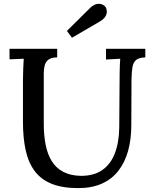

<svg xmlns="http://www.w3.org/2000/svg" viewBox="-20 -951 795 987"><path d="M274 -656Q245 -656 230 -645Q215 -634 210 -615.5Q205 -597 205 -574V-315Q205 -256 214.5 -207.5Q224 -159 245.5 -123.5Q267 -88 304.5 -68Q342 -48 396 -47Q463 -47 506 -77Q549 -107 570.5 -163Q592 -219 593 -296L595 -571Q595 -593 596 -613.5Q597 -634 598 -649Q581 -648 561 -647Q541 -646 525 -645V-700H727V-656Q694 -655 679.5 -642.5Q665 -630 661 -606.5Q657 -583 656 -545L655 -307Q655 -235 638.5 -175.5Q622 -116 588.5 -73Q555 -30 503.5 -7Q452 16 382 16Q301 16 246 -6Q191 -28 158.5 -71.5Q126 -115 112 -178.5Q98 -242 98 -325V-541Q98 -568 99.5 -600Q101 -632 102 -649Q85 -648 65 -647.5Q45 -647 29 -646V-700H274ZM350 -757 324 -792 445 -912Q463 -928 478.5 -930.5Q494 -933 505.5 -928Q517 -923 522 -916Q528 -907 529 -894Q530 -881 522.5 -867.5Q515 -854 494 -841Z"/></svg>

Font: Lora Medium
Style: Regular
Weight: 500
Designer: Olga Karpushina, Alexei Vanyashin (Cyrillic)
Foundry: Cyreal
Version: Version 3.004